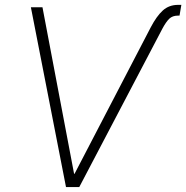

<svg xmlns="http://www.w3.org/2000/svg" viewBox="-20 -757 754 777"><path d="M589.8 -646Q613.8 -691.9 638.9 -714.6Q664.1 -737.3 700.7 -737.3H713.9L706.5 -693.8H700.2Q678.2 -693.8 665 -681.2Q651.9 -668.5 637.2 -641.1L300.8 0H247.1L105 -727.5H151.9L279.8 -53.7H281.7Z"/></svg>

Font: Inter ExtraLight
Style: Italic
Weight: 250
Italic angle: -9.3988°
Designer: Rasmus Andersson
Foundry: rsms
Version: Version 4.001;git-66647c0bb